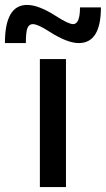

<svg xmlns="http://www.w3.org/2000/svg" viewBox="-55 -760 430 780"><path d="M172 -695Q223 -662 242 -662Q270 -662 270 -730H355Q355 -585 265 -585Q219 -585 148 -630Q99 -662 78 -662Q63 -662 56.5 -646Q50 -630 50 -585H-35Q-35 -740 55 -740Q102 -740 172 -695ZM107 0V-520H213V0Z"/></svg>

Font: Mplus 1p Medium
Style: Regular
Weight: 500
Version: Version 1.061